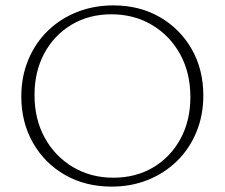

<svg xmlns="http://www.w3.org/2000/svg" viewBox="-20 -685 833 712"><path d="M394 7Q297 7 221.5 -36Q146 -79 102.5 -155Q59 -231 59 -327Q59 -401 85 -463.5Q111 -526 157.5 -571Q204 -616 266 -640.5Q328 -665 400 -665Q497 -665 572 -622Q647 -579 690.5 -503.5Q734 -428 734 -331Q734 -257 708 -194.5Q682 -132 635.5 -87Q589 -42 527.5 -17.5Q466 7 394 7ZM400 -26Q484 -26 548.5 -64.5Q613 -103 649.5 -170.5Q686 -238 686 -325Q686 -415 648 -484Q610 -553 543.5 -592.5Q477 -632 393 -632Q310 -632 245.5 -593.5Q181 -555 144.5 -487.5Q108 -420 108 -333Q108 -243 146 -174Q184 -105 250.5 -65.5Q317 -26 400 -26Z"/></svg>

Font: Ysabeau Infant ExtraLight
Style: Regular
Weight: 250
Designer: Christian Thalmann (Catharsis Fonts)
Version: Version 2.001;gftools[0.9.30]; featfreeze: ss01,ss02,lnum